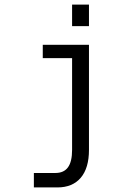

<svg xmlns="http://www.w3.org/2000/svg" viewBox="-20 -651 540 844"><path d="M296.9 7.8V-395.5H168V-454.1H371.1V7.8Q371.1 87.9 335 130.4Q298.8 172.9 232.4 172.9H128.9V109.4H223.6Q260.7 109.4 278.8 84.5Q296.9 59.6 296.9 7.8ZM296.9 -630.9H371.1V-536.1H296.9Z"/></svg>

Font: BabelStone Irk Bitig
Style: Regular
Weight: 400
Designer: Andrew West
Foundry: BabelStone
Version: Version 1.03 June 7, 2023